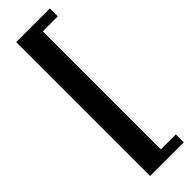

<svg xmlns="http://www.w3.org/2000/svg" viewBox="-310 -707 943 943"><g transform="rotate(-45 162.0 -235.0)"><path d="M72 -700H306V-645H202V175H306V230H72Z"/></g></svg>

Font: PT Serif
Style: Bold
Weight: 700
Designer: A.Korolkova, O.Umpeleva, V.Yefimov
Foundry: ParaType Ltd
Version: Version 1.000W OFL; ttfautohint (v1.6)